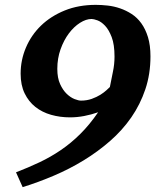

<svg xmlns="http://www.w3.org/2000/svg" viewBox="-20 -707 639 790"><path d="M451.2 -474.1Q451.2 -523.9 439.5 -554.4Q427.7 -585 412.1 -601.3Q396.5 -617.7 380.9 -623.3Q365.2 -628.9 356.9 -628.9Q334 -628.9 309.1 -613Q284.2 -597.2 263.4 -569.6Q242.7 -542 229.2 -504.4Q215.8 -466.8 215.8 -423.8Q215.8 -386.2 227.3 -361.1Q238.8 -335.9 254.6 -320.8Q270.5 -305.7 286.9 -299.3Q303.2 -293 313 -293Q337.4 -293 357.7 -300.3Q377.9 -307.6 393.1 -317.1Q408.2 -326.7 418.2 -335.9Q428.2 -345.2 432.1 -349.1Q438 -380.9 444.6 -411.6Q451.2 -442.4 451.2 -474.1ZM599.1 -475.1Q599.1 -402.3 578.1 -339.8Q557.1 -277.3 520.3 -224.1Q483.4 -170.9 433.1 -127Q382.8 -83 324.5 -47.4Q266.1 -11.7 201.9 15.6Q137.7 43 73.2 63L45.9 2Q96.7 -17.6 142.6 -39.3Q188.5 -61 230.5 -89.6Q272.5 -118.2 310.5 -156Q348.6 -193.8 383.8 -245.1Q356 -235.4 326.4 -229.7Q296.9 -224.1 268.1 -224.1Q227.1 -224.1 190.2 -234.6Q153.3 -245.1 125.5 -267.1Q97.7 -289.1 81.3 -323Q64.9 -356.9 64.9 -403.8Q64.9 -460 86.7 -511.2Q108.4 -562.5 148.7 -601.6Q189 -640.6 246.1 -663.8Q303.2 -687 374 -687Q397.5 -687 423.3 -684.1Q449.2 -681.2 474.1 -672.6Q499 -664.1 521.7 -649.4Q544.4 -634.8 561.5 -611.1Q578.6 -587.4 588.9 -554Q599.1 -520.5 599.1 -475.1Z"/></svg>

Font: Charis SIL Am
Style: Bold Italic
Weight: 700
Italic angle: -11°
Foundry: SIL International
Version: Version 5.000